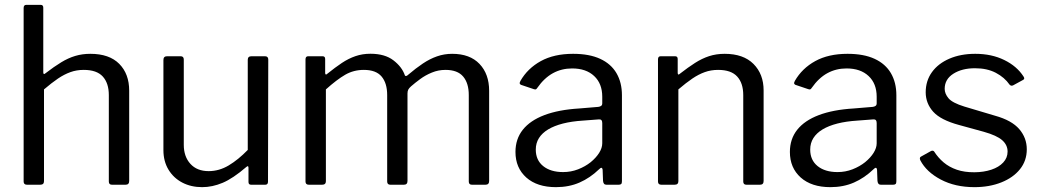

<svg xmlns="http://www.w3.org/2000/svg" viewBox="-20 -762 4301 792"><path d="M91.2 0Q77.5 0 77.5 -13.4V-729.1Q77.5 -742 88.5 -742H147.8Q158.5 -742 158.5 -730.4V-463.3Q158.5 -458 160.9 -456.9Q163.4 -455.8 167.9 -460Q203.4 -487.3 232.5 -505Q261.5 -522.7 290.4 -531.3Q319.3 -540 352.6 -540Q430.9 -540 471.9 -498.6Q512.9 -457.2 512.9 -388V-15.5Q512.9 0 498.1 0H441.7Q435.3 0 432.1 -3.3Q428.9 -6.7 428.9 -13.4V-369.8Q428.9 -418.9 404 -446.3Q379.1 -473.7 325.4 -473.7Q295.9 -473.7 270.5 -464.5Q245 -455.4 219.1 -437.9Q193.3 -420.4 161.5 -393.2V-14.5Q161.5 0 145.9 0H91.2Z M840.7 -56.1Q884 -56.1 923.5 -79.7Q962.9 -103.3 1002 -143.5V-515.5Q1002 -530 1017.6 -530H1072.9Q1086.6 -530 1086.6 -516.3L1085.5 -12.6Q1085.5 0 1074.4 0H1015.7Q1005 0 1005 -11.3V-69.8Q1005 -75.1 1002.9 -76.2Q1000.9 -77.3 995.9 -73.1Q940.9 -25.8 898.4 -7.9Q856 10 813.9 10Q768 10 732 -8.8Q696 -27.6 675 -62.2Q654.1 -96.8 654.1 -142.5V-514.5Q654.1 -530 669.1 -530H725.2Q738.1 -530 738.1 -516.3V-164.5Q738.1 -116.1 765.4 -86.1Q792.6 -56.1 840.7 -56.1Z M1253.9 0Q1240.2 0 1240.2 -13.4V-517.1Q1240.2 -530 1251.3 -530H1310.5Q1321.3 -530 1321.3 -518.7V-461.4Q1321.3 -456.1 1323.7 -454.8Q1326.1 -453.6 1330.6 -458.1Q1362.8 -484 1390.3 -502.4Q1417.9 -520.7 1446.5 -530.5Q1475.1 -540.3 1508 -540.3Q1567.5 -540.3 1602.8 -513.2Q1638.1 -486.2 1650 -451.5Q1652 -447.5 1656.1 -448.7Q1660.2 -450 1664.2 -454Q1695.5 -480.7 1724.2 -499.9Q1752.8 -519.1 1782.5 -529.5Q1812.3 -540 1845.2 -540Q1918.3 -540 1958 -498.3Q1997.7 -456.6 1997.7 -387.5V-15.5Q1997.7 0 1982.7 0H1926.6Q1920.1 0 1916.9 -3.3Q1913.7 -6.7 1913.7 -13.4V-369.8Q1913.7 -418.9 1890.5 -446.3Q1867.3 -473.7 1817.5 -473.7Q1788.1 -473.7 1761.5 -462.7Q1734.8 -451.8 1713.5 -436Q1692.1 -420.3 1675.4 -405.7Q1667.5 -398.7 1664.2 -392.5Q1660.9 -386.4 1660.9 -376.5V-15.5Q1660.9 0 1646.1 0H1590Q1583.8 0 1580.4 -3.3Q1577.1 -6.7 1577.1 -13.4V-369.8Q1577.1 -418.9 1554.1 -446.3Q1531 -473.7 1480.9 -473.7Q1438.6 -473.7 1404 -453.7Q1369.4 -433.7 1324.3 -393.2V-14.5Q1324.3 0 1308.7 0H1253.9Z M2451.1 -63.7Q2414 -28 2370.5 -9Q2327 10 2273.5 10Q2195.6 10 2150.9 -29.8Q2106.3 -69.7 2106.3 -135.3Q2106.3 -188.5 2136.5 -226.7Q2166.8 -264.9 2225.6 -287.2Q2284.5 -309.5 2369.8 -314.6L2447.8 -321.1Q2454.7 -321.9 2459.5 -325.1Q2464.3 -328.3 2464.3 -335.9V-363Q2464.3 -417.1 2430.9 -448.4Q2397.6 -479.7 2340 -479.7Q2296.6 -479.7 2260.8 -460.1Q2225 -440.4 2196.8 -400.1Q2193.5 -395 2190.8 -393.6Q2188.1 -392.2 2182.1 -394.2L2128.7 -412.2Q2125.3 -414.2 2124 -417.2Q2122.6 -420.1 2126.7 -428.2Q2156.3 -479.9 2210.9 -510Q2265.5 -540 2344 -540Q2410.9 -540 2455.6 -519.4Q2500.4 -498.7 2522.9 -460.3Q2545.5 -421.8 2545.5 -369.2V-14.7Q2545.5 -6.2 2542.5 -3.1Q2539.4 0 2532 0H2481.2Q2474.7 0 2471.4 -4.3Q2468.1 -8.7 2467.5 -16.2L2465.8 -62.3Q2463.5 -76.5 2451.1 -63.7ZM2464.3 -254.4Q2464.3 -271 2450 -269.5L2384.4 -264.5Q2338.3 -261.6 2302.1 -252.4Q2266 -243.1 2241.2 -228.2Q2216.4 -213.3 2203.2 -192.5Q2190.1 -171.7 2190.1 -144.9Q2190.1 -101.4 2220.7 -76.8Q2251.3 -52.2 2302.9 -52.2Q2335.2 -52.2 2364.7 -63.6Q2394.1 -75.1 2416.6 -93Q2439.4 -111.8 2451.8 -131.9Q2464.3 -152 2464.3 -171V-254.4Z M2707.9 0Q2694.2 0 2694.2 -13.4V-517.1Q2694.2 -530 2705.3 -530H2764.8Q2775.5 -530 2775.5 -518.7V-461.4Q2775.5 -456.1 2777.9 -454.8Q2780.4 -453.6 2784.9 -458.1Q2818.2 -484 2846.9 -502.4Q2875.5 -520.7 2905.1 -530.4Q2934.7 -540 2969.3 -540Q3046.5 -540 3088.2 -498.2Q3129.9 -456.3 3129.9 -388.9V-15.5Q3129.9 0 3115.1 0H3058.7Q3052.3 0 3049.1 -3.3Q3045.9 -6.7 3045.9 -13.4V-369.8Q3045.9 -418.9 3020.9 -446.3Q2995.9 -473.7 2942.1 -473.7Q2912.7 -473.7 2887.2 -464.5Q2861.7 -455.4 2835.9 -437.9Q2810 -420.4 2778.3 -393.2V-14.5Q2778.3 0 2762.7 0H2707.9Z M3583.1 -63.7Q3546 -28 3502.5 -9Q3459 10 3405.5 10Q3327.6 10 3282.9 -29.8Q3238.3 -69.7 3238.3 -135.3Q3238.3 -188.5 3268.5 -226.7Q3298.8 -264.9 3357.6 -287.2Q3416.5 -309.5 3501.8 -314.6L3579.8 -321.1Q3586.7 -321.9 3591.5 -325.1Q3596.3 -328.3 3596.3 -335.9V-363Q3596.3 -417.1 3562.9 -448.4Q3529.6 -479.7 3472 -479.7Q3428.6 -479.7 3392.8 -460.1Q3357 -440.4 3328.8 -400.1Q3325.5 -395 3322.8 -393.6Q3320.1 -392.2 3314.1 -394.2L3260.7 -412.2Q3257.3 -414.2 3256 -417.2Q3254.6 -420.1 3258.7 -428.2Q3288.3 -479.9 3342.9 -510Q3397.5 -540 3476 -540Q3542.9 -540 3587.6 -519.4Q3632.4 -498.7 3654.9 -460.3Q3677.5 -421.8 3677.5 -369.2V-14.7Q3677.5 -6.2 3674.5 -3.1Q3671.4 0 3664 0H3613.2Q3606.7 0 3603.4 -4.3Q3600.1 -8.7 3599.5 -16.2L3597.8 -62.3Q3595.5 -76.5 3583.1 -63.7ZM3596.3 -254.4Q3596.3 -271 3582 -269.5L3516.4 -264.5Q3470.3 -261.6 3434.1 -252.4Q3398 -243.1 3373.2 -228.2Q3348.4 -213.3 3335.2 -192.5Q3322.1 -171.7 3322.1 -144.9Q3322.1 -101.4 3352.7 -76.8Q3383.3 -52.2 3434.9 -52.2Q3467.2 -52.2 3496.7 -63.6Q3526.1 -75.1 3548.6 -93Q3571.4 -111.8 3583.8 -131.9Q3596.3 -152 3596.3 -171V-254.4Z M4144.5 -412.8Q4123.7 -442.8 4087.7 -461.7Q4051.8 -480.5 4001.7 -480.5Q3948.2 -480.5 3912.5 -457.8Q3876.8 -435 3876.8 -395.5Q3876.8 -375.5 3892.7 -356.5Q3908.7 -337.6 3958.1 -322.4L4085.2 -284.5Q4153.5 -265.5 4184.5 -229.3Q4215.5 -193.2 4215.5 -146.1Q4215.5 -99 4187.4 -64Q4159.4 -29.1 4110.4 -9.6Q4061.4 10 3999.4 10Q3920.1 10 3860.8 -21.3Q3801.5 -52.6 3776.5 -100.4Q3774.4 -105.1 3774.4 -109.1Q3774.4 -113.1 3778.5 -115.7L3818.4 -137.9Q3823.4 -141 3827.4 -140.4Q3831.4 -139.8 3833.5 -136.7Q3849.8 -111.3 3872.6 -92Q3895.5 -72.7 3926.9 -61.9Q3958.3 -51.1 3999.7 -51.4Q4038.1 -51.7 4069.2 -62Q4100.4 -72.4 4118.3 -91.7Q4136.3 -110.9 4136.3 -136.7Q4136.3 -164.1 4114 -183.7Q4091.8 -203.3 4038.1 -218.4L3935.4 -246.6Q3860.1 -267.1 3829.4 -301.2Q3798.8 -335.4 3798.5 -380.9Q3798.5 -428.6 3824.2 -464.3Q3849.9 -500 3896.3 -520Q3942.7 -540 4003 -540Q4070.5 -540 4122.5 -514.5Q4174.6 -489 4201.7 -446.9Q4204.5 -442.8 4205 -439.2Q4205.4 -435.7 4201 -432.8L4159 -409.9Q4155 -408 4151.3 -408.7Q4147.6 -409.4 4144.5 -412.8Z"/></svg>

Font: Libre Franklin Thin
Style: Regular
Weight: 100
Designer: Pablo Impallari, Rodrigo Fuenzalida, Nhung Nguyen
Foundry: Impallari Type
Version: Version 3.000